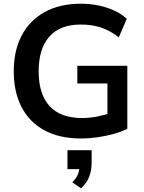

<svg xmlns="http://www.w3.org/2000/svg" viewBox="-20 -735 776 1033"><path d="M416 10Q299 10 218.5 -34Q138 -78 96 -159Q54 -240 54 -351Q54 -463 97 -544.5Q140 -626 221 -670.5Q302 -715 415 -715Q465 -715 510.5 -705.5Q556 -696 595 -678Q634 -660 662 -634L619 -534Q572 -571 523 -587Q474 -603 415 -603Q303 -603 245.5 -538Q188 -473 188 -351Q188 -228 247 -164Q306 -100 422 -100Q462 -100 503 -108Q544 -116 583 -130L558 -73V-286H396V-381H665V-42Q633 -26 591.5 -14.5Q550 -3 505 3.5Q460 10 416 10ZM416 278 369 246Q391 224 399 203.5Q407 183 407 160L434 175H343V73H473V140Q473 181 460 215.5Q447 250 416 278Z"/></svg>

Font: Nunito Sans 12pt ExtraLight
Style: Regular
Weight: 200
Designer: Vernon Adams
Foundry: Vernon Adams
Version: Version 3.101;gftools[0.9.27]